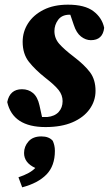

<svg xmlns="http://www.w3.org/2000/svg" viewBox="-20 -529 475 822"><path d="M175 15Q35 15 11 -92Q22 -147 74 -147Q102 -147 121.5 -130.5Q141 -114 149 -78L160 -28Q165 -28 171 -28Q177 -28 182 -28Q214 -31 231 -49.5Q248 -68 248 -96Q248 -122 231 -143.5Q214 -165 174 -196Q131 -230 104 -264Q77 -298 77 -350Q77 -393 100 -429Q123 -465 166.5 -487Q210 -509 271 -509Q343 -509 380 -481Q417 -453 426 -410Q420 -357 369 -357Q347 -357 327 -372.5Q307 -388 296 -422L281 -466Q280 -466 278.5 -466Q277 -466 275 -466Q244 -465 228.5 -443.5Q213 -422 213 -396Q213 -365 233.5 -341.5Q254 -318 296 -286Q342 -251 365.5 -219.5Q389 -188 389 -140Q389 -97 363.5 -61.5Q338 -26 290.5 -5.5Q243 15 175 15ZM215 117Q215 181 179 218Q143 255 75 273L59 230Q110 213 131 190Q83 168 83 126Q83 98 102 76.5Q121 55 157 55Q190 55 206 74Q210 83 212.5 93.5Q215 104 215 117Z"/></svg>

Font: Source Serif 4 SmText
Style: Bold Italic
Weight: 700
Italic angle: -12°
Designer: Frank Grießhammer
Foundry: Adobe
Version: Version 4.005;hotconv 1.1.0;makeotfexe 2.6.0